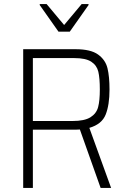

<svg xmlns="http://www.w3.org/2000/svg" viewBox="-20 -932 634 952"><path d="M479 0 376 -290Q368 -289 343 -289H143V0H95V-688H355Q430 -688 466.5 -661.5Q503 -635 513 -593.5Q523 -552 523 -488Q523 -412 504 -364Q485 -316 423 -298L531 0ZM475 -488Q475 -545 467.5 -576.5Q460 -608 432.5 -626Q405 -644 348 -644H143V-332H339Q399 -332 428.5 -350.5Q458 -369 466.5 -401Q475 -433 475 -488ZM270 -775 177 -907V-912H211L298 -808L385 -912H419V-907L326 -775Z"/></svg>

Font: Saira Semi Condensed ExtraLight
Style: Regular
Weight: 200
Width: 4
Designer: Hector Gatti with collaboration of the Omnibus-Type team
Foundry: Omnibus-Type
Version: Version 1.001; ttfautohint (v1.8)